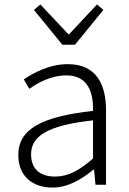

<svg xmlns="http://www.w3.org/2000/svg" viewBox="-20 -838 587 871"><path d="M218 13C287 13 350 -24 403 -68H407L413 0H461V-338C461 -456 416 -547 288 -547C202 -547 128 -505 88 -478L113 -435C151 -462 211 -496 281 -496C382 -496 404 -414 402 -335C168 -309 63 -252 63 -135C63 -35 132 13 218 13ZM230 -37C170 -37 121 -64 121 -138C121 -219 192 -269 402 -292V-119C340 -65 289 -37 230 -37ZM263 -635H320L449 -793L420 -818L294 -683H290L163 -818L134 -793Z"/></svg>

Font: Noto Sans KR Light
Style: Regular
Weight: 300
Designer: Ryoko NISHIZUKA 西塚涼子 (kana, bopomofo & ideographs); Paul D. Hunt (Latin, Greek & Cyrillic); Sandoll Communications 산돌커뮤니
Foundry: Adobe
Version: Version 2.004;hotconv 1.0.118;makeotfexe 2.5.65603